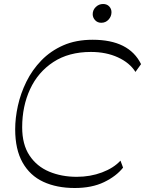

<svg xmlns="http://www.w3.org/2000/svg" viewBox="-20 -935 726 961"><path d="M354 6Q264 6 197 -25Q130 -56 93 -121.5Q56 -187 56 -288Q56 -344 69.5 -405.5Q83 -467 112 -526Q141 -585 187 -632.5Q233 -680 296.5 -708Q360 -736 444 -736Q535 -736 595.5 -705.5Q656 -675 686 -614L658 -575Q629 -621 570 -648Q511 -675 435 -675Q324 -675 247 -624.5Q170 -574 130.5 -488.5Q91 -403 91 -298Q91 -212 127.5 -157Q164 -102 226 -76Q288 -50 364 -50Q432 -50 490.5 -72Q549 -94 583 -131L596 -96Q562 -53 501 -23.5Q440 6 354 6ZM487 -821Q468 -821 456 -834Q444 -847 444 -864Q444 -885 459.5 -900Q475 -915 496 -915Q515 -915 526.5 -903Q538 -891 538 -874Q538 -853 523.5 -837Q509 -821 487 -821Z"/></svg>

Font: Savate ExtraLight
Style: Italic
Weight: 200
Italic angle: -11°
Designer: Max Esnée
Foundry: Plomb Type
Version: Version 2.000